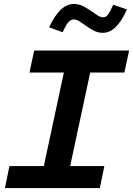

<svg xmlns="http://www.w3.org/2000/svg" viewBox="-20 -957 677 977"><path d="M5 0 28 -112H203L305 -588H130L154 -700H637L613 -588H439L337 -112H511L488 0ZM299 -793 230 -818Q285 -937 356 -937Q380 -937 401 -926.5Q422 -916 440.5 -903Q459 -890 475 -879.5Q491 -869 506 -869Q518 -869 528.5 -881.5Q539 -894 556 -933L626 -909Q573 -790 504 -790Q479 -790 458.5 -800.5Q438 -811 420 -824Q402 -837 386 -847.5Q370 -858 355 -858Q340 -858 327.5 -843.5Q315 -829 299 -793Z"/></svg>

Font: Red Hat Mono SemiBold
Style: Italic
Weight: 600
Italic angle: -12°
Monospace: yes
Designer: Pentagram, MCKL
Foundry: MCKL
Version: Version 1.030